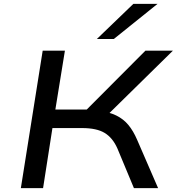

<svg xmlns="http://www.w3.org/2000/svg" viewBox="-20 -965 907 985"><path d="M87 0 199 -705H313L264 -403H450L406 -384L726 -705H867L520 -364L484 -397Q539 -391 576.5 -372.5Q614 -354 639 -323.5Q664 -293 683 -249L791 0H667L582 -204Q558 -258 517 -283Q476 -308 401 -308H249L201 0ZM477 -765 664 -945H788L564 -765Z"/></svg>

Font: Nunito Sans 7pt Expanded Medium
Style: Italic
Weight: 500
Width: 7
Italic angle: -9°
Designer: Vernon Adams
Foundry: Vernon Adams
Version: Version 3.101;gftools[0.9.27]